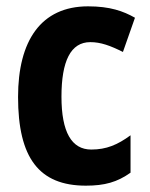

<svg xmlns="http://www.w3.org/2000/svg" viewBox="-20 -576 472 606"><path d="M251 10C310 10 350 -1 392 -31V-149C351 -119 316 -104 268 -104C206 -104 174 -159 174 -271C174 -383 203 -443 265 -443C298 -443 328 -432 368 -412L406 -520C369 -541 327 -556 258 -556C109 -556 37 -447 37 -270C37 -78 103 10 251 10Z"/></svg>

Font: Noto Sans Gujarati UI Condensed
Style: Bold
Weight: 700
Width: 3
Designer: Jelle Bosma - Monotype Design Team, Universal Thirst
Foundry: Monotype Imaging Inc.
Version: Version 2.106